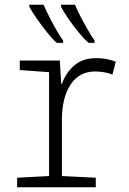

<svg xmlns="http://www.w3.org/2000/svg" viewBox="-20 -786 540 806"><path d="M52 0V-40L186 -47V-483L63 -492V-532H231L237 -434H240Q256 -480 291.5 -511Q327 -542 385 -542Q428 -542 466 -527L452 -473Q435 -480 415.5 -483Q396 -486 380 -486Q312 -486 276 -430.5Q240 -375 240 -285V-47L382 -40V0ZM352 -606Q335 -620 311.5 -648.5Q288 -677 267 -707.5Q246 -738 236 -758V-766H295Q303 -745 318.5 -715.5Q334 -686 350 -658.5Q366 -631 377 -616V-606ZM218 -606Q201 -621 178.5 -649Q156 -677 135 -707Q114 -737 103 -758V-766H163Q174 -741 188.5 -712.5Q203 -684 218 -658Q233 -632 245 -616V-606Z"/></svg>

Font: Noto Sans Mono ExtraCondensed Light
Style: Regular
Weight: 300
Width: 2
Designer: Monotype Design Team
Foundry: Monotype Imaging Inc.
Version: Version 2.014; ttfautohint (v1.8.4.7-5d5b)